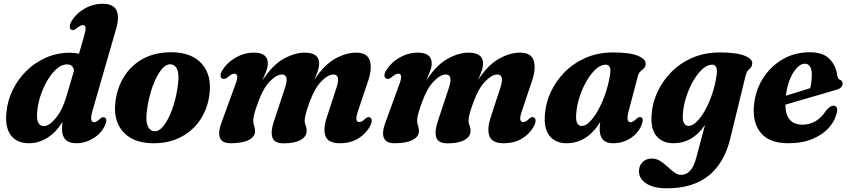

<svg xmlns="http://www.w3.org/2000/svg" viewBox="-20 -745 4480 1014"><path d="M594 -595.5 470 -165.5Q459 -127.5 461.8 -113.5Q464.5 -99.5 476.5 -99.5Q490 -99.5 509.5 -119Q522.5 -129.5 532 -124.5Q550.5 -117.5 533.5 -80.5Q513.5 -39 471.5 -13.8Q429.5 11.5 383 11.5Q344 11.5 325.8 -7.8Q307.5 -27 307.5 -62.5Q307.5 -80.5 310.5 -101Q274.5 -44.5 229 -16.5Q183.5 11.5 132.5 11.5Q69.5 11.5 37.5 -30.5Q5.5 -72.5 14 -152.5Q19.5 -212.5 46.5 -268.8Q73.5 -325 118.2 -369.5Q163 -414 222 -440.2Q281 -466.5 349.5 -466.5Q375.5 -466.5 397 -461L423.5 -552.5Q433.5 -586.5 431.8 -599.5Q430 -612.5 418 -612.5Q405 -612.5 383 -594Q368 -583 358 -587.5Q349.5 -590.5 348.5 -602.5Q347.5 -614.5 357 -631.5Q381.5 -673.5 426.2 -699.2Q471 -725 522 -725Q578.5 -725 595 -691Q611.5 -657 594 -595.5ZM175.5 -139Q174.5 -106 184.5 -92.5Q194.5 -79 211 -79Q240 -79 275 -121.8Q310 -164.5 331.5 -238L371 -372.5Q366 -405 333 -405Q305 -405 277.5 -380Q250 -355 227.2 -315Q204.5 -275 190.5 -228.5Q176.5 -182 175.5 -139Z M889.5 -469Q994.5 -467.5 1047 -406.8Q1099.5 -346 1086 -245.5Q1076.5 -170 1037 -111.5Q997.5 -53 933.2 -20Q869 13 785 11.5Q682 10 629.2 -50Q576.5 -110 590 -211Q600 -285 637.5 -343.8Q675 -402.5 738.5 -436.2Q802 -470 889.5 -469ZM795.5 -52Q820.5 -50 845 -81.8Q869.5 -113.5 888.8 -165.8Q908 -218 917 -279Q928 -344 917.5 -373.5Q907 -403 881.5 -405.5Q855 -407 829.8 -374Q804.5 -341 785.5 -287.5Q766.5 -234 758 -175.5Q747.5 -112 758.8 -83Q770 -54 795.5 -52Z M1426.5 -104 1485 -280.5Q1508.5 -351.5 1469 -351.5Q1440 -351.5 1404.8 -314.8Q1369.5 -278 1344 -207Q1329.5 -168.5 1323.5 -145.5Q1317.5 -122.5 1317.5 -108Q1317.5 -93.5 1322.2 -81Q1327 -68.5 1327 -52.5Q1327 -23 1293.5 -5.8Q1260 11.5 1199 11.5Q1151.5 11.5 1141 -18.8Q1130.5 -49 1152 -103.5L1221 -293Q1235 -328.5 1232.8 -342.2Q1230.5 -356 1217.5 -356Q1204 -356 1180 -335Q1165.5 -325 1155.5 -329.5Q1146 -332.5 1145 -344.8Q1144 -357 1153.5 -372.5Q1179.5 -415 1225 -441Q1270.5 -467 1321 -467Q1394.5 -467 1394.5 -410Q1394.5 -391 1385.5 -368Q1376.5 -345 1365.5 -319Q1418 -401 1477.2 -434Q1536.5 -467 1589.5 -467Q1666 -467 1665.5 -409Q1665.5 -391 1657.8 -369Q1650 -347 1639.5 -323Q1690.5 -401 1748.5 -434Q1806.5 -467 1860.5 -467Q1921.5 -467 1933.8 -423Q1946 -379 1922.5 -312.5L1872 -162.5Q1860 -128.5 1862.2 -114.5Q1864.5 -100.5 1877 -100.5Q1884.5 -100.5 1892 -104.5Q1899.5 -108.5 1911 -119.5Q1924.5 -130 1933.5 -125Q1941.5 -122 1943 -110.2Q1944.5 -98.5 1934.5 -79.5Q1913.5 -39 1872.2 -13.8Q1831 11.5 1775.5 11.5Q1712.5 11.5 1699 -26.8Q1685.5 -65 1706.5 -127L1756.5 -280.5Q1780.5 -351.5 1741 -351.5Q1712 -351.5 1676.2 -314.2Q1640.5 -277 1614.5 -204.5Q1600.5 -166 1594.8 -143.5Q1589 -121 1589 -108Q1589 -93 1594.5 -80.8Q1600 -68.5 1599.5 -53Q1599 -23 1567.2 -5.5Q1535.5 12 1479 12Q1427.5 12 1418.2 -20.2Q1409 -52.5 1426.5 -104Z M2292 -104 2350.5 -280.5Q2374 -351.5 2334.5 -351.5Q2305.5 -351.5 2270.2 -314.8Q2235 -278 2209.5 -207Q2195 -168.5 2189 -145.5Q2183 -122.5 2183 -108Q2183 -93.5 2187.8 -81Q2192.5 -68.5 2192.5 -52.5Q2192.5 -23 2159 -5.8Q2125.5 11.5 2064.5 11.5Q2017 11.5 2006.5 -18.8Q1996 -49 2017.5 -103.5L2086.5 -293Q2100.5 -328.5 2098.2 -342.2Q2096 -356 2083 -356Q2069.5 -356 2045.5 -335Q2031 -325 2021 -329.5Q2011.5 -332.5 2010.5 -344.8Q2009.5 -357 2019 -372.5Q2045 -415 2090.5 -441Q2136 -467 2186.5 -467Q2260 -467 2260 -410Q2260 -391 2251 -368Q2242 -345 2231 -319Q2283.5 -401 2342.8 -434Q2402 -467 2455 -467Q2531.5 -467 2531 -409Q2531 -391 2523.2 -369Q2515.5 -347 2505 -323Q2556 -401 2614 -434Q2672 -467 2726 -467Q2787 -467 2799.2 -423Q2811.5 -379 2788 -312.5L2737.5 -162.5Q2725.5 -128.5 2727.8 -114.5Q2730 -100.5 2742.5 -100.5Q2750 -100.5 2757.5 -104.5Q2765 -108.5 2776.5 -119.5Q2790 -130 2799 -125Q2807 -122 2808.5 -110.2Q2810 -98.5 2800 -79.5Q2779 -39 2737.8 -13.8Q2696.5 11.5 2641 11.5Q2578 11.5 2564.5 -26.8Q2551 -65 2572 -127L2622 -280.5Q2646 -351.5 2606.5 -351.5Q2577.5 -351.5 2541.8 -314.2Q2506 -277 2480 -204.5Q2466 -166 2460.2 -143.5Q2454.5 -121 2454.5 -108Q2454.5 -93 2460 -80.8Q2465.5 -68.5 2465 -53Q2464.5 -23 2432.8 -5.5Q2401 12 2344.5 12Q2293 12 2283.8 -20.2Q2274.5 -52.5 2292 -104Z M3300.5 -160.5Q3291.5 -127 3294.8 -113.2Q3298 -99.5 3309.5 -99.5Q3323 -99.5 3343.5 -119.5Q3355.5 -129.5 3364.5 -126Q3382.5 -120 3367.5 -83Q3349 -40 3308.5 -14.2Q3268 11.5 3217 11.5Q3181 11.5 3164 -8Q3147 -27.5 3147 -62Q3147 -80 3150 -101Q3081 11.5 2972 11.5Q2914.5 11.5 2882.8 -27Q2851 -65.5 2858 -143.5Q2862.5 -202 2889 -259.5Q2915.5 -317 2962.2 -364.2Q3009 -411.5 3073.5 -439.8Q3138 -468 3218 -468Q3307.5 -468 3350 -450Q3392.5 -432 3390 -405.5Q3388 -390.5 3380 -383.2Q3372 -376 3363 -368.5Q3354 -361 3349.5 -345.5ZM3023.5 -149.5Q3019.5 -111 3028.2 -95.2Q3037 -79.5 3051.5 -79.5Q3071.5 -79.5 3094 -101.5Q3116.5 -123.5 3137.8 -161.2Q3159 -199 3176 -247.2Q3193 -295.5 3201.5 -348.5Q3211 -403.5 3178.5 -403.5Q3152.5 -403.5 3127 -380.2Q3101.5 -357 3079.2 -319.2Q3057 -281.5 3042.2 -237Q3027.5 -192.5 3023.5 -149.5Z M3836.5 -12.5Q3805 116.5 3722.2 183Q3639.5 249.5 3501.5 249.5Q3432.5 249.5 3393.5 224.5Q3354.5 199.5 3354.5 159Q3354.5 131.5 3372.8 112Q3391 92.5 3422.5 92.5Q3447 92.5 3467.2 105.5Q3487.5 118.5 3505.5 135.5Q3523.5 152.5 3541 165.5Q3558.5 178.5 3577.5 178.5Q3604 178.5 3624.5 157Q3645 135.5 3658 84.5L3703.5 -85.5Q3638 11.5 3536 11.5Q3478.5 11.5 3446.8 -26.8Q3415 -65 3421.5 -141.5Q3425.5 -201 3452 -258.8Q3478.5 -316.5 3525 -364Q3571.5 -411.5 3636.5 -439.8Q3701.5 -468 3782.5 -468Q3871 -468 3913.8 -450.2Q3956.5 -432.5 3952.5 -407.5Q3951 -394.5 3944.2 -387.5Q3937.5 -380.5 3930 -372.5Q3922.5 -364.5 3918.5 -348.5ZM3587 -149Q3583 -110.5 3592.2 -95.2Q3601.5 -80 3616 -80Q3637 -80 3660 -102.8Q3683 -125.5 3704.2 -163.8Q3725.5 -202 3741.5 -249.8Q3757.5 -297.5 3764.5 -347.5Q3773 -403.5 3741 -403.5Q3716 -403.5 3690.2 -380.5Q3664.5 -357.5 3642.5 -319.8Q3620.5 -282 3605.5 -237.2Q3590.5 -192.5 3587 -149Z M4400.5 -154Q4392 -110.5 4359.5 -72.8Q4327 -35 4272.5 -11.8Q4218 11.5 4143.5 11.5Q4045 11.5 3999.5 -41.5Q3954 -94.5 3961.5 -183.5Q3967.5 -262.5 4007 -327.2Q4046.5 -392 4111 -430.5Q4175.5 -469 4256.5 -469Q4326.5 -469 4360.5 -434.2Q4394.5 -399.5 4401.5 -348Q4405 -327 4416.5 -323Q4430 -318.5 4430 -304.5Q4430.5 -294 4422.8 -284.8Q4415 -275.5 4394 -270Q4366.5 -262 4319.8 -248.2Q4273 -234.5 4221.2 -219.5Q4169.5 -204.5 4127.5 -192Q4129.5 -86.5 4217.5 -86.5Q4295 -86.5 4343.5 -162Q4365.5 -188 4383 -186.5Q4405.5 -184.5 4400.5 -154ZM4230.5 -408.5Q4199 -408.5 4169.5 -361.5Q4140 -314.5 4130 -239.5Q4163 -249.5 4198 -260.2Q4233 -271 4259 -279.5Q4267 -309 4267.5 -352Q4267.5 -378 4258 -393.2Q4248.5 -408.5 4230.5 -408.5Z"/></svg>

Font: Fraunces 72pt S050
Style: Bold Italic
Weight: 700
Italic angle: -16°
Version: Version 1.000; ttfautohint (v1.8.3)